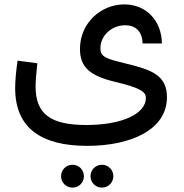

<svg xmlns="http://www.w3.org/2000/svg" viewBox="-20 -409 839 874"><path d="M377 255C572 255 740 184 740 33C740 -68 667 -92 552 -120C467 -141 437 -148 437 -189C437 -247 488 -294 550 -294C597 -294 628 -266 629 -211H717C716 -313 647 -389 546 -389C440 -389 344 -305 344 -186C344 -100 394 -63 502 -37C625 -8 644 11 644 37C644 108 538 160 373 160C210 160 142 110 142 -15C142 -39 145 -77 150 -121L60 -133C53 -85 49 -41 49 -8C49 171 164 255 377 255ZM310 445C339 445 362 422 362 393C362 364 339 341 310 341C281 341 258 364 258 393C258 422 281 445 310 445ZM444 445C473 445 496 422 496 393C496 364 473 341 444 341C415 341 392 364 392 393C392 422 415 445 444 445Z"/></svg>

Font: UULA Sans Medium
Style: Regular
Weight: 500
Designer: Mohamed Gaber, Laura Garcia Mut
Foundry: Kief Type Foundry
Version: Version 3.006;hotconv 1.0.109;makeotfexe 2.5.65596